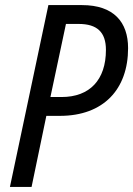

<svg xmlns="http://www.w3.org/2000/svg" viewBox="-20 -734 523 754"><path d="M19 0H104L162 -279H215C387 -279 483 -384 483 -545C483 -647 427 -714 302 -714H170ZM178 -353 239 -640H289C361 -640 396 -608 396 -538C396 -420 332 -353 222 -353Z"/></svg>

Font: Noto Sans Display SemiCondensed
Style: Italic
Weight: 400
Width: 4
Italic angle: -12°
Designer: Monotype Design Team
Foundry: Monotype Imaging Inc.
Version: Version 1.900